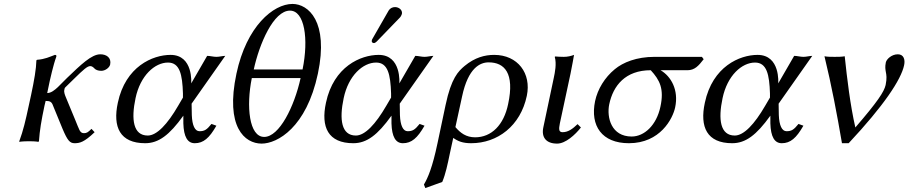

<svg xmlns="http://www.w3.org/2000/svg" viewBox="-20 -718 4618 976"><path d="M266 -429C268 -436 266 -439 259 -439C232 -429 209 -417 168 -414L165 -411C164 -368 154 -310 138 -235L126 -180C110 -105 98 -54 78 0V3C78 3 93 0 128 0C162 0 175 3 175 3L178 0C182 -57 190 -104 206 -180L212 -205C235 -205 243 -200 250 -180L298 -63C323 -4 335 10 359 10C385 10 408 5 461 -46L445 -63C428 -46 421 -41 407 -41C385 -41 383 -60 363 -107L315 -223C310 -235 304 -250 307 -261C308 -266 308 -270 312 -274L356 -317C405 -365 424 -382 439 -382C445 -382 453 -378 459 -371C466 -363 478 -358 495 -358C514 -358 536 -373 540 -390C547 -425 521 -442 490 -442C445 -442 391 -389 321 -322L274 -275C259 -261 240 -245 220 -245L233 -307C233 -307 251 -389 266 -429Z M954 -191 1125 -434C1112 -434 1095 -429 1080 -429C1065 -429 1048 -434 1033 -434L952 -294C952 -294 964 -439 847 -439C756 -439 618 -380 579 -196C552 -72 590 10 718 10C786 10 841 -31 912 -130V-91C914 -23 933 10 970 10C1014 10 1044 -16 1080 -79L1055 -88C1031 -58 1019 -51 994 -51C971 -51 957 -80 955 -133ZM910 -222 886 -181C831 -86 777 -29 731 -29C657 -29 646 -111 669 -219C693 -334 767 -400 834 -400C894 -400 907 -339 910 -243Z M1182 -344C1124 -72 1224 12 1310 12C1390 12 1538 -70 1596 -344C1652 -609 1547 -698 1467 -698C1369 -698 1233 -584 1182 -344ZM1518 -365H1270C1298 -494 1370 -664 1454 -664C1528 -664 1550 -521 1518 -365ZM1508 -321C1476 -176 1400 -22 1323 -22C1246 -22 1231 -177 1260 -321Z M2012 -191 2183 -434C2170 -434 2153 -429 2138 -429C2123 -429 2106 -434 2091 -434L2010 -294C2010 -294 2022 -439 1905 -439C1814 -439 1676 -380 1637 -196C1610 -72 1648 10 1776 10C1844 10 1899 -31 1970 -130V-91C1972 -23 1991 10 2028 10C2072 10 2102 -16 2138 -79L2113 -88C2089 -58 2077 -51 2052 -51C2029 -51 2015 -80 2013 -133ZM1968 -222 1944 -181C1889 -86 1835 -29 1789 -29C1715 -29 1704 -111 1727 -219C1751 -334 1825 -400 1892 -400C1952 -400 1965 -339 1968 -243ZM1988 -682C1975 -682 1963 -676 1956 -665L1874 -522C1872 -519 1870 -515 1870 -512C1868 -505 1873 -499 1881 -499C1885 -499 1891 -503 1895 -507L2013 -629C2018 -634 2021 -642 2023 -647C2027 -667 2008 -682 1988 -682Z M2228 207C2245 167 2255 119 2267 61L2284 -17C2308 0 2332 10 2375 10C2509 10 2626 -78 2658 -231C2682 -345 2612 -439 2492 -439C2445 -439 2394 -426 2342 -383C2310 -356 2274 -322 2245 -184L2204 10C2178 134 2155 186 2135 220L2142 238ZM2563 -189C2541 -82 2478 -20 2395 -20C2350 -20 2320 -42 2295 -72L2329 -228C2360 -374 2421 -401 2464 -401C2544 -401 2597 -347 2563 -189Z M2795 -322 2742 -71C2731 -20 2756 12 2812 12C2855 12 2904 -33 2933 -70L2916 -87C2891 -63 2868 -46 2840 -46C2820 -46 2820 -61 2826 -91L2880 -343C2887 -375 2898 -439 2898 -439C2882 -433 2865 -429 2846 -429C2834 -429 2808 -430 2803 -431L2800 -429C2810 -394 2801 -350 2795 -322Z M3474 -361C3511 -361 3531 -383 3557 -417L3548 -429H3307C3216 -429 3147 -401 3105 -366C3054 -324 3018 -265 3005 -204C2979 -78 3040 10 3177 10C3336 10 3400 -115 3412 -172C3431 -261 3391 -330 3338 -361ZM3191 -24C3088 -24 3063 -120 3077 -188C3097 -283 3159 -361 3288 -361C3334 -311 3357 -266 3337 -175C3317 -81 3255 -24 3191 -24Z M3938 -191 4109 -434C4096 -434 4079 -429 4064 -429C4049 -429 4032 -434 4017 -434L3936 -294C3936 -294 3948 -439 3831 -439C3740 -439 3602 -380 3563 -196C3536 -72 3574 10 3702 10C3770 10 3825 -31 3896 -130V-91C3898 -23 3917 10 3954 10C3998 10 4028 -16 4064 -79L4039 -88C4015 -58 4003 -51 3978 -51C3955 -51 3941 -80 3939 -133ZM3894 -222 3870 -181C3815 -86 3761 -29 3715 -29C3641 -29 3630 -111 3653 -219C3677 -334 3751 -400 3818 -400C3878 -400 3891 -339 3894 -243Z M4328 -70C4302 -184 4286 -318 4274 -432C4260 -429 4237 -429 4223 -429C4207 -429 4186 -429 4171 -432C4207 -285 4235 -136 4260 10H4294C4471 -179 4561 -313 4576 -387C4582 -415 4574 -442 4544 -442C4513 -442 4487 -418 4483 -401C4478 -377 4481 -365 4483 -352C4486 -337 4489 -321 4482 -286C4474 -251 4441 -201 4328 -70Z"/></svg>

Font: Libertinus Sans
Style: Italic
Weight: 400
Italic angle: -12°
Designer: Philipp H. Poll, Khaled Hosny
Foundry: Caleb Maclennan
Version: Version 7.050;RELEASE